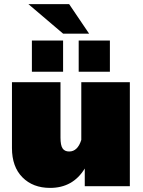

<svg xmlns="http://www.w3.org/2000/svg" viewBox="-20 -895 686 923"><path d="M408.3 -733.3H283.3L116.7 -875H312.5ZM358.3 -550V-700H508.3V-550ZM133.3 -550V-700H283.3V-550ZM604.2 -500V0H387.5V-85Q330.8 8.3 220.8 8.3Q138.3 8.3 87.9 -42.5Q37.5 -93.3 37.5 -183.3V-500H270.8V-233.3Q270.8 -196.7 280.8 -181.7Q290.8 -166.7 312.5 -166.7Q353.3 -166.7 370.8 -222.5V-500Z"/></svg>

Font: BoonTook
Style: Regular
Weight: 400
Designer: Sungsit Sawaiwan
Foundry: FontUni
Version: Version 3.0